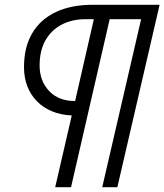

<svg xmlns="http://www.w3.org/2000/svg" viewBox="-20 -680 685 800"><path d="M210 100 279 -199Q233 -201 196 -216.5Q159 -232 133 -259Q107 -286 93.5 -321.5Q80 -357 80 -400Q80 -484 114.5 -542Q149 -600 213 -630Q277 -660 365 -660H645L469 100H406L568 -600H437L276 100ZM293 -259 371 -600H336Q281 -600 238 -578Q195 -556 170 -513Q145 -470 145 -407Q145 -343 184.5 -301Q224 -259 293 -259Z"/></svg>

Font: Kantumruy Pro
Style: Italic
Weight: 400
Italic angle: -13°
Designer: Sovichet Tep
Foundry: Sovichet Tep
Version: Version 1.002